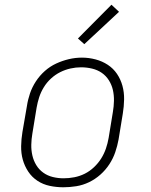

<svg xmlns="http://www.w3.org/2000/svg" viewBox="-20 -785 640 813"><path d="M248 8Q219 8 190.5 2Q162 -4 138.5 -19.5Q115 -35 99.5 -58.5Q84 -82 76.5 -109Q69 -136 69.5 -166Q70 -196 75 -226L94 -336Q98 -363 107 -389.5Q116 -416 132 -440.5Q148 -465 170 -484.5Q192 -504 218 -516Q244 -528 271.5 -534.5Q299 -541 327 -541Q356 -541 384.5 -533.5Q413 -526 436.5 -510.5Q460 -495 475.5 -472Q491 -449 498.5 -421.5Q506 -394 505.5 -364Q505 -334 500 -304L482 -194Q477 -167 468 -140.5Q459 -114 443 -89.5Q427 -65 405 -45.5Q383 -26 357 -13.5Q331 -1 303 3.5Q275 8 248 8ZM249 -30Q272 -30 295 -34.5Q318 -39 339 -49.5Q360 -60 378 -77Q396 -94 408.5 -114Q421 -134 428.5 -156Q436 -178 440 -201L458 -311Q462 -334 462.5 -358Q463 -382 458 -404Q453 -426 441 -445Q429 -464 411 -476.5Q393 -489 370 -494.5Q347 -500 323 -500Q301 -500 278.5 -495Q256 -490 235 -479.5Q214 -469 196 -452.5Q178 -436 165.5 -415.5Q153 -395 146 -373.5Q139 -352 135 -329L117 -219Q113 -196 112.5 -172.5Q112 -149 117 -127Q122 -105 133.5 -86Q145 -67 163 -54Q181 -41 203.5 -35.5Q226 -30 249 -30ZM337 -598 310 -622 452 -765 484 -735Z"/></svg>

Font: Iosevka Slab XLtExObl
Style: Regular
Weight: 200
Width: 7
Italic angle: -9°
Monospace: yes
Designer: Belleve Invis
Foundry: Belleve Invis
Version: Version 11.1.1; ttfautohint (v1.8.3)